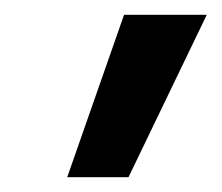

<svg xmlns="http://www.w3.org/2000/svg" viewBox="-20 -678 300 260"><path d="M71 -438 148 -658H260L154 -438Z"/></svg>

Font: Ysabeau Infant
Style: Bold Italic
Weight: 700
Italic angle: -12°
Designer: Christian Thalmann (Catharsis Fonts)
Version: Version 2.001;gftools[0.9.30]; featfreeze: ss01,ss02,lnum